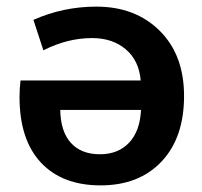

<svg xmlns="http://www.w3.org/2000/svg" viewBox="-20 -550 610 580"><path d="M406 -218H162Q163 -153 194 -118.5Q225 -84 282 -84Q337 -84 370 -119Q403 -154 406 -218ZM405 -307Q400 -367 360 -401Q320 -435 258 -435Q184 -435 111 -398L81 -490Q171 -530 271 -530Q389 -530 462.5 -457Q536 -384 536 -260Q536 -134 468 -62Q400 10 284 10Q168 10 103.5 -59Q39 -128 39 -257Q39 -282 42 -307Z"/></svg>

Font: M PLUS 1p
Style: Bold
Weight: 700
Version: Version 1.062